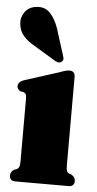

<svg xmlns="http://www.w3.org/2000/svg" viewBox="-52 -734 385 766"><g transform="rotate(5 141.0 -350.5)"><path d="M238.5 -435V-82.5Q238.5 -66.5 241 -59.8Q243.5 -53 250 -50L262 -45.5Q275.5 -36 275.5 -22.5Q275.5 0 252.5 0H39Q16 0 16 -22.5Q16 -36 29.5 -45.5L41.5 -50Q47.5 -53 50.2 -59.8Q53 -66.5 53 -82.5V-333.5Q53 -345.5 50.2 -350.2Q47.5 -355 41 -358L29 -359.5Q15 -366.5 15 -380Q15 -395.5 36.5 -404.5L176 -449Q192 -455 200.5 -457.2Q209 -459.5 216.5 -459.5Q238.5 -459.5 238.5 -435ZM151.5 -623 183.5 -522Q186.5 -513.5 187.8 -506.8Q189 -500 184 -494Q174 -483 157 -492L70 -544.5Q40 -561.5 23.2 -581Q6.5 -600.5 4 -629.5Q1 -653 16.8 -675.5Q32.5 -698 64 -701Q96.5 -704.5 117.2 -683Q138 -661.5 151.5 -623Z"/></g></svg>

Font: Fraunces 144pt Soft Black
Style: Regular
Weight: 900
Version: Version 1.000;[b76b70a41]